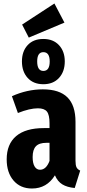

<svg xmlns="http://www.w3.org/2000/svg" viewBox="-20 -1057 497 1094"><path d="M347.2 -928.2 144 -842.8 106 -917 290 -1037.1ZM227.1 -577.1Q170.4 -577.1 137.7 -613Q105 -648.9 105 -707Q105 -764.6 137.5 -799.8Q169.9 -835 227.1 -835Q283.2 -835 316.2 -799.6Q349.1 -764.2 349.1 -707Q349.1 -648.9 316.2 -613Q283.2 -577.1 227.1 -577.1ZM227.1 -759.8Q191.9 -759.8 191.9 -707Q191.9 -652.8 227.1 -652.8Q263.2 -652.8 263.2 -707Q263.2 -759.8 227.1 -759.8ZM410.2 -141.1Q410.2 -115.7 416 -103.8Q421.9 -91.8 437 -85L405.8 14.2Q362.8 10.3 335.4 -6.3Q308.1 -22.9 293 -58.1Q246.6 17.1 162.1 17.1Q96.2 17.1 57.1 -28.3Q18.1 -73.7 18.1 -148.9Q18.1 -235.8 72 -281.5Q126 -327.1 230 -327.1H262.2V-355Q262.2 -402.8 247.3 -421.4Q232.4 -439.9 195.8 -439.9Q149.4 -439.9 82 -413.1L47.9 -508.8Q134.3 -547.9 224.1 -547.9Q318.4 -547.9 364.3 -502.2Q410.2 -456.5 410.2 -362.8ZM208 -89.8Q243.2 -89.8 262.2 -140.1V-243.2H244.1Q203.1 -243.2 184.6 -223.6Q166 -204.1 166 -162.1Q166 -127 177.2 -108.4Q188.5 -89.8 208 -89.8Z"/></svg>

Font: Fira Sans Compressed
Style: Bold
Weight: 700
Width: 1
Designer: Carrois Corporate & Edenspiekermann AG
Foundry: Carrois Corporate GbR & Edenspiekermann AG
Version: Version 4.203;PS 004.203;hotconv 1.0.88;makeotf.lib2.5.64775